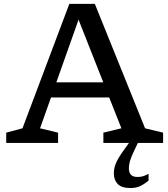

<svg xmlns="http://www.w3.org/2000/svg" viewBox="-20 -737 864 990"><path d="M672.5 38.5Q655.5 74.5 650 93.8Q644.5 113 644.5 131Q644.5 175.5 688.5 175.5Q703 175.5 714.8 172.5Q726.5 169.5 746 159.5V194.5Q718 216.5 698.5 224.5Q679 232.5 652 232.5Q606.5 232.5 586.8 211.5Q567 190.5 567 157Q567 133.5 576 108.8Q585 84 617 39L645 0H513V-53L606 -75.5L543 -234.5H243L186.5 -75.5L279.5 -53V0H12V-53L96 -75.5L337.5 -717H469L728 -75.5L821 -53V0H691ZM270.5 -312.5H512.5L385 -635.5Z"/></svg>

Font: Newsreader 6pt
Style: Regular
Weight: 400
Designer: Hugues Gentile
Foundry: Production Type
Version: Version 1.003; ttfautohint (v1.8.3)